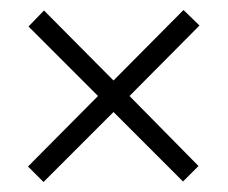

<svg xmlns="http://www.w3.org/2000/svg" viewBox="-20 -546 455 384"><path d="M347 -526 207 -385 68 -525 37 -493 176 -354 36 -213 67 -182 207 -322 346 -183 377 -214 239 -354 379 -495Z"/></svg>

Font: Noto Sans Armenian ExtraCondensed Light
Style: Regular
Weight: 300
Width: 2
Designer: Monotype Design Team
Foundry: Monotype Imaging Inc.
Version: Version 2.008